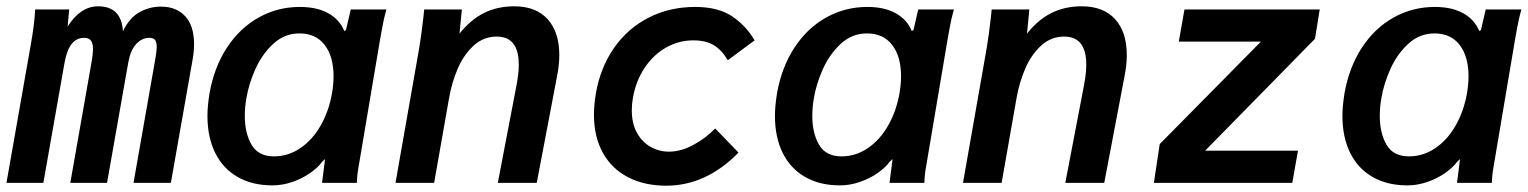

<svg xmlns="http://www.w3.org/2000/svg" viewBox="-28 -580 4848 609"><path d="M83.5 -550H191.5L186.5 -496Q227.5 -560 283 -560Q357 -560 362 -481Q382.5 -523.5 414.2 -541.2Q446 -559 482.5 -559Q531 -559 559.2 -528.8Q587.5 -498.5 587.5 -440Q587.5 -415.5 582.5 -388.5L514 0H395.5L463.5 -386.5Q469 -417 469 -432Q469 -446.5 463.8 -453.2Q458.5 -460 446.5 -460Q422 -460 404 -440.5Q386 -421 379 -382.5L311.5 0H195L263 -386.5Q267 -410.5 267 -423.5Q267 -443 260.2 -451.5Q253.5 -460 238.5 -460Q191 -460 177 -382.5L109.5 0H-7.5L70 -440.5Q81.5 -505 83.5 -550Z M630 -212.5Q630 -243 636.5 -283.5Q651 -366.5 691.8 -428.8Q732.5 -491 792.5 -524.5Q852.5 -558 923 -558Q977.5 -558 1013.5 -537.8Q1049.5 -517.5 1064 -481.5L1069.5 -485L1084.5 -550H1197.5Q1189 -519.5 1183.5 -487.8Q1178 -456 1177 -451.5L1112 -66.5L1109.5 -52Q1104.5 -24 1104 0H993.5Q998.5 -43 1001.5 -63L1003 -75.5L994 -67Q981 -49 956.2 -31.5Q931.5 -14 899.8 -3Q868 8 836 8Q772 8 725.5 -18.8Q679 -45.5 654.5 -95.2Q630 -145 630 -212.5ZM1025.5 -286.5Q1030 -314.5 1030 -338.5Q1030 -400.5 1002 -437.2Q974 -474 922 -474Q874.5 -474 839 -441.2Q803.5 -408.5 782.2 -361.2Q761 -314 753.5 -268.5Q748.5 -240 748.5 -212.5Q748.5 -157.5 770 -120.8Q791.5 -84 841 -84Q886 -84 924.5 -110Q963 -136 989.2 -182Q1015.5 -228 1025.5 -286.5Z M1315 -525.5Q1315.5 -532.5 1317.5 -550H1437L1429.5 -473.5Q1465 -518 1507.5 -539Q1550 -560 1603 -560Q1672 -560 1709 -519.2Q1746 -478.5 1746 -405.5Q1746 -374.5 1739.5 -341.5L1674.5 0H1551L1610.5 -310.5Q1617.5 -347.5 1617.5 -375Q1617.5 -464 1547.5 -464Q1505.5 -464 1474.2 -435.2Q1443 -406.5 1424 -362.5Q1405 -318.5 1396.5 -269.5L1349 0H1226.5L1301.5 -426.5Q1308 -464.5 1315 -525.5Z M1856 -216Q1856 -247.5 1862 -283.5Q1876.5 -366.5 1920 -428.5Q1963.5 -490.5 2029.8 -524.2Q2096 -558 2177 -558Q2250 -558 2294.2 -528.2Q2338.5 -498.5 2365.5 -452L2280.5 -389Q2261 -422 2235.5 -437Q2210 -452 2171 -452Q2125 -452 2084.8 -429.2Q2044.5 -406.5 2016.8 -365Q1989 -323.5 1979.5 -269.5Q1976 -250 1976 -230Q1976 -188.5 1992.2 -159Q2008.5 -129.5 2035.5 -114.2Q2062.5 -99 2094 -99Q2131.5 -99 2171 -120.2Q2210.5 -141.5 2240.5 -172.5L2314.5 -96Q2211.5 9 2085 9Q2016.5 9 1964.8 -17.5Q1913 -44 1884.5 -94.8Q1856 -145.5 1856 -216Z M2430 -212.5Q2430 -243 2436.5 -283.5Q2451 -366.5 2491.8 -428.8Q2532.5 -491 2592.5 -524.5Q2652.5 -558 2723 -558Q2777.5 -558 2813.5 -537.8Q2849.5 -517.5 2864 -481.5L2869.5 -485L2884.5 -550H2997.5Q2989 -519.5 2983.5 -487.8Q2978 -456 2977 -451.5L2912 -66.5L2909.5 -52Q2904.5 -24 2904 0H2793.5Q2798.5 -43 2801.5 -63L2803 -75.5L2794 -67Q2781 -49 2756.2 -31.5Q2731.5 -14 2699.8 -3Q2668 8 2636 8Q2572 8 2525.5 -18.8Q2479 -45.5 2454.5 -95.2Q2430 -145 2430 -212.5ZM2825.5 -286.5Q2830 -314.5 2830 -338.5Q2830 -400.5 2802 -437.2Q2774 -474 2722 -474Q2674.5 -474 2639 -441.2Q2603.5 -408.5 2582.2 -361.2Q2561 -314 2553.5 -268.5Q2548.5 -240 2548.5 -212.5Q2548.5 -157.5 2570 -120.8Q2591.5 -84 2641 -84Q2686 -84 2724.5 -110Q2763 -136 2789.2 -182Q2815.5 -228 2825.5 -286.5Z M3115 -525.5Q3115.5 -532.5 3117.5 -550H3237L3229.5 -473.5Q3265 -518 3307.5 -539Q3350 -560 3403 -560Q3472 -560 3509 -519.2Q3546 -478.5 3546 -405.5Q3546 -374.5 3539.5 -341.5L3474.5 0H3351L3410.5 -310.5Q3417.5 -347.5 3417.5 -375Q3417.5 -464 3347.5 -464Q3305.5 -464 3274.2 -435.2Q3243 -406.5 3224 -362.5Q3205 -318.5 3196.5 -269.5L3149 0H3026.5L3101.5 -426.5Q3108 -464.5 3115 -525.5Z M3650.5 -123 3971.5 -448H3711L3729 -550H4158L4143 -457L3794.5 -102H4089L4071 0H3632Z M4230 -212.5Q4230 -243 4236.5 -283.5Q4251 -366.5 4291.8 -428.8Q4332.5 -491 4392.5 -524.5Q4452.5 -558 4523 -558Q4577.5 -558 4613.5 -537.8Q4649.5 -517.5 4664 -481.5L4669.5 -485L4684.5 -550H4797.5Q4789 -519.5 4783.5 -487.8Q4778 -456 4777 -451.5L4712 -66.5L4709.5 -52Q4704.5 -24 4704 0H4593.5Q4598.5 -43 4601.5 -63L4603 -75.5L4594 -67Q4581 -49 4556.2 -31.5Q4531.5 -14 4499.8 -3Q4468 8 4436 8Q4372 8 4325.5 -18.8Q4279 -45.5 4254.5 -95.2Q4230 -145 4230 -212.5ZM4625.5 -286.5Q4630 -314.5 4630 -338.5Q4630 -400.5 4602 -437.2Q4574 -474 4522 -474Q4474.5 -474 4439 -441.2Q4403.5 -408.5 4382.2 -361.2Q4361 -314 4353.5 -268.5Q4348.5 -240 4348.5 -212.5Q4348.5 -157.5 4370 -120.8Q4391.5 -84 4441 -84Q4486 -84 4524.5 -110Q4563 -136 4589.2 -182Q4615.5 -228 4625.5 -286.5Z"/></svg>

Font: JuliaMono BoldItalic
Style: Regular
Weight: 700
Italic angle: -9°
Monospace: yes
Designer: cormullion
Foundry: corm
Version: Version 0.049; ttfautohint (v1.8.4)